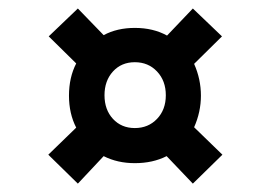

<svg xmlns="http://www.w3.org/2000/svg" viewBox="-20 -545 640 454"><path d="M164.1 -110.8 94.2 -179.2 160.2 -243.2Q143.1 -276.4 143.1 -318.8Q143.1 -361.8 160.2 -395L95.2 -459L164.1 -524.9L225.1 -461.9Q256.8 -479 298.8 -479Q342.3 -479 375 -460.9L436 -524.9L504.9 -459L439 -394Q455.1 -357.9 455.1 -318.8Q455.1 -280.3 439 -244.1L505.9 -179.2L436 -110.8L374 -175.8Q341.3 -159.2 298.8 -159.2Q257.8 -159.2 225.1 -175.8ZM247.1 -263.9Q267.1 -242.2 298.8 -242.2Q330.6 -242.2 351.3 -263.9Q372.1 -285.6 372.1 -319.8Q372.1 -354 351.3 -376Q330.6 -397.9 298.8 -397.9Q267.1 -397.9 247.1 -376Q227.1 -354 227.1 -319.8Q227.1 -285.6 247.1 -263.9Z"/></svg>

Font: Apfel Grotezk Mittel
Style: Regular
Weight: 500
Designer: Luigi Gorlero
Foundry: © 2023, Luigi Gorlero & Collletttivo
Version: Version 2.000;Glyphs 3.2 (3217)